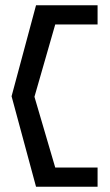

<svg xmlns="http://www.w3.org/2000/svg" viewBox="-20 -640 420 730"><path d="M24 -274 117 70H351V-3H190L111 -272L190 -547H351V-620H117Z"/></svg>

Font: Charger Pro
Style: Nar
Weight: 400
Designer: Jasper
Foundry: Cannot Into Space Fonts
Version: Version 1.09